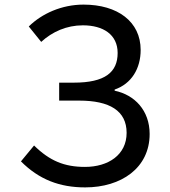

<svg xmlns="http://www.w3.org/2000/svg" viewBox="-20 -800 740 834"><path d="M71 -99C150 -20 239 14 350 14C506 14 630 -70 630 -218C630 -320 565 -388 478 -406V-411C551 -436 591 -502 591 -583C591 -706 491 -780 343 -780C248 -780 162 -741 105 -685L159 -618C207 -662 269 -690 340 -690C428 -690 491 -650 491 -570C491 -486 436 -441 301 -441H237V-363H324C456 -363 530 -319 530 -223C530 -127 450 -75 349 -75C260 -75 196 -101 128 -168Z"/></svg>

Font: Kawkab Mono Light
Style: Bold
Weight: 400
Monospace: yes
Designer: Abdullah Arif
Foundry: Abdullah Arif
Version: Version 1.000;PS 000.500;hotconv 1.0.88;makeotf.lib2.5.64775